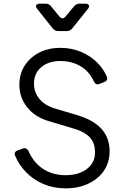

<svg xmlns="http://www.w3.org/2000/svg" viewBox="-20 -1019 686 1051"><path d="M339 12Q273 12 218 -11.5Q163 -35 123.5 -75.5Q84 -116 63 -166Q54 -187 77 -196L105 -206Q126 -213 136 -192Q164 -128 216.5 -94Q269 -60 339 -60Q411 -60 455.5 -94Q500 -128 500 -184Q500 -239 470 -269Q440 -299 384 -315L250 -355Q171 -378 128.5 -432Q86 -486 86 -555Q86 -614 115 -659.5Q144 -705 194.5 -731Q245 -757 309 -757Q371 -757 421.5 -736Q472 -715 508.5 -680Q545 -645 564 -601Q574 -580 551 -570L525 -560Q504 -551 494 -573Q468 -629 420 -657Q372 -685 310 -685Q246 -685 206 -651.5Q166 -618 166 -561Q166 -515 195 -478.5Q224 -442 284 -424L402 -389Q490 -363 535 -314Q580 -265 580 -191Q580 -131 549.5 -85.5Q519 -40 464.5 -14Q410 12 339 12ZM298 -849Q280 -849 269 -863L184 -970Q174 -982 178.5 -990.5Q183 -999 198 -999H230Q248 -999 259 -985L305 -929Q313 -919 322.5 -919Q332 -919 339 -929L386 -985Q398 -999 415 -999H447Q462 -999 466.5 -990.5Q471 -982 461 -970L375 -863Q364 -849 346 -849Z"/></svg>

Font: Pitagon Sans Text
Style: Regular
Weight: 400
Designer: Travis Tran
Foundry: Pitagon
Version: Version 1.001; ttfautohint (v1.8.4.7-5d5b);gftools[0.9.26]